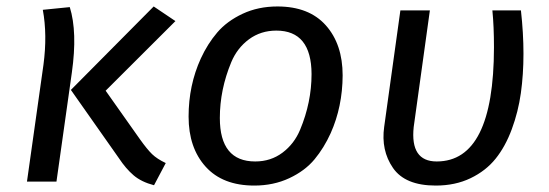

<svg xmlns="http://www.w3.org/2000/svg" viewBox="-20 -559 1691 591"><path d="M111.8 -528.8 194.8 -537.1Q218.8 -460 201.2 -335.9L153.8 0H63L113.8 -359.9Q126 -451.7 111.8 -528.8ZM520 -494.1 305.2 -279.8 411.1 -129.9Q433.1 -99.1 448.2 -84.5Q463.4 -69.8 490.2 -57.1L454.1 11.2Q415 1 391.1 -19.5Q367.2 -40 346.2 -71.8L198.2 -282.2L453.1 -539.1Z M830.6 -464.8Q782.7 -464.8 746.3 -438Q710 -411.1 691.9 -367.7Q656.7 -283.2 656.7 -195.8Q656.7 -62 765.6 -62Q813.5 -62 849.6 -89.1Q885.7 -116.2 903.8 -159.7Q939 -244.1 939 -331.1Q938.5 -464.8 830.6 -464.8ZM834 -539.1Q931.2 -539.1 982.9 -481Q1034.7 -422.9 1034.7 -326.7Q1034.2 -230.5 998 -149.4Q977.5 -104 948.2 -68.6Q918.9 -33.2 870.4 -10.5Q821.8 12.2 762.7 12.2Q665.5 12.2 613 -45.9Q560.5 -104 560.5 -200.2Q560.5 -296.4 598.1 -378.9Q618.7 -423.8 648.7 -459Q678.7 -494.1 726.8 -516.6Q774.9 -539.1 834 -539.1Z M1321.3 12.2Q1227.1 12.2 1189.7 -42Q1152.3 -96.2 1162.6 -168.9L1212.4 -526.9H1303.2L1253.4 -168Q1242.2 -62 1324.2 -62Q1500 -62 1500.5 -413.1Q1500.5 -478 1495.6 -526.9H1583.5Q1591.3 -457 1591.3 -393.6Q1591.3 -330.1 1583.3 -272.5Q1575.2 -214.8 1555.4 -161.4Q1535.6 -107.9 1505.6 -70.6Q1475.6 -33.2 1428.5 -10.5Q1381.3 12.2 1321.3 12.2Z"/></svg>

Font: FiraSans-Italic
Style: Italic
Weight: 400
Italic angle: -8°
Designer: Carrois Corporate & Edenspiekermann AG
Foundry: Carrois Corporate GbR & Edenspiekermann AG
Version: Version 3.106;PS 003.106;hotconv 1.0.70;makeotf.lib2.5.58329